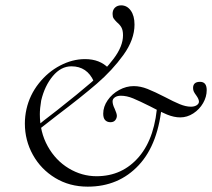

<svg xmlns="http://www.w3.org/2000/svg" viewBox="-20 -686 793 718"><path d="M73 -224Q73 -251 79 -278Q91 -331 125 -374Q159 -417 205 -441Q251 -465 298 -465Q353 -465 386 -431L331 -381Q306 -438 247 -438Q208 -438 177.5 -401.5Q147 -365 134 -310Q129 -280 129 -259Q129 -192 158.5 -139Q188 -86 237 -56.5Q286 -27 341 -27Q438 -27 500 -100Q562 -173 569 -309L586 -303Q574 -149 499 -68.5Q424 12 308 12Q240 12 186.5 -20.5Q133 -53 103 -107Q73 -161 73 -224ZM194 -274Q274 -337 322 -378.5Q370 -420 405 -466.5Q440 -513 440 -554Q440 -573 434 -583.5Q428 -594 417 -603Q409 -611 405 -617Q401 -623 401 -634Q401 -649 410 -657.5Q419 -666 433 -666Q455 -666 469 -646.5Q483 -627 483 -594Q483 -538 441.5 -480.5Q400 -423 342 -373Q284 -323 194 -255Q119 -197 117 -195L107 -205Q136 -230 194 -274ZM366 -261Q366 -287 382.5 -311Q399 -335 425.5 -349.5Q452 -364 480 -364Q505 -364 531.5 -353.5Q558 -343 597 -323Q629 -306 652 -296.5Q675 -287 694 -287Q707 -287 715.5 -292.5Q724 -298 724 -306Q724 -315 714 -329Q708 -337 705 -343Q702 -349 702 -357Q702 -380 728 -380Q753 -380 753 -349Q753 -324 739.5 -300.5Q726 -277 703 -262Q680 -247 654 -247Q631 -247 605 -257.5Q579 -268 542 -288Q502 -308 478 -318Q454 -328 432 -328Q418 -328 409.5 -322Q401 -316 401 -307Q401 -295 409 -279Q417 -261 417 -253Q417 -244 411 -236.5Q405 -229 393 -229Q381 -229 373.5 -236.5Q366 -244 366 -261Z"/></svg>

Font: Cormorant Infant
Style: Italic
Weight: 400
Italic angle: -10°
Designer: Christian Thalmann (Catharsis Fonts)
Foundry: Catharsis Fonts
Version: Version 4.000